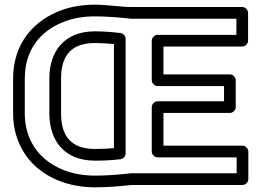

<svg xmlns="http://www.w3.org/2000/svg" viewBox="-20 -766 1114 821"><path d="M385.5 -696C437.4 -696 491.2 -691.4 537.8 -686.2C538.7 -686.1 539.9 -686 540.6 -686H990.8V-617H653.9C638.8 -617 628.9 -602.7 628.9 -592V-423C628.9 -407.9 643.2 -398 653.9 -398H938V-333H653.9C638.8 -333 628.9 -318.7 628.9 -308V-118C628.9 -102.9 643.2 -93 653.9 -93H991.9V-25H540.6C539.7 -25 538.5 -24.9 537.9 -24.8C489.8 -19.6 439.4 -15 386.6 -15C289.9 -15 216.4 -46.7 167.8 -89.7C120.1 -131.9 86 -196.8 86 -281V-430C86 -558.3 157.8 -638.8 261.4 -676C298.3 -689.2 339.6 -696 385.5 -696ZM385.5 -746C334.6 -746 287.5 -738.5 244.5 -723C124.8 -680.1 36 -580.6 36 -430V-281C36 -182.7 76.6 -103.7 134.6 -52.3C193 -0.6 278.8 35 386.6 35C441.9 35 492.5 30.4 542 25H1016.9C1027.6 25 1041.9 15.1 1041.9 0V-118C1041.9 -128.7 1032 -143 1016.9 -143H678.9V-283H963C973.7 -283 988 -292.9 988 -308V-423C988 -433.7 978.1 -448 963 -448H678.9V-567H1015.8C1026.5 -567 1040.8 -576.9 1040.8 -592V-711C1040.8 -721.7 1030.9 -736 1015.8 -736H542C495.3 -736 439.7 -746 385.5 -746ZM191.1 -281C191.1 -163.4 256.1 -79 386.6 -79C424.2 -79 460.4 -81 495.1 -85.2C508.2 -86.7 517.2 -98.8 517.2 -110V-600C517.2 -613.2 506.2 -623.5 495.1 -624.8C461.4 -628.8 424 -632 385.5 -632C256.1 -632 191.1 -547.6 191.1 -431ZM241.1 -281V-431C241.1 -527 284.1 -582 385.5 -582C413.4 -582 440.5 -580.2 467.2 -577.6V-132.5C442 -130.3 414.3 -129 386.6 -129C284 -129 241.1 -184 241.1 -281Z"/></svg>

Font: Asimov
Style: WidOu
Weight: 500
Designer: Google
Version: Version 2.000980; 2014